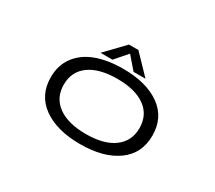

<svg xmlns="http://www.w3.org/2000/svg" viewBox="-123 -901 1297 1156"><g transform="rotate(30 525.0 -323.0)"><path d="M670.5 -527H587.5L514.5 -611.5L441 -527H358L481.5 -655.5H547ZM172 -251Q172 -334.5 216.5 -394Q261 -453.5 340 -482.8Q419 -512 525.5 -512Q687.5 -512 782.8 -444Q878 -376 878 -251Q878 -126 782.8 -57.5Q687.5 11 525.5 11Q363.5 11 267.8 -57.5Q172 -126 172 -251ZM788 -251Q788 -342 719.2 -392Q650.5 -442 525.5 -442Q400.5 -442 331.2 -392Q262 -342 262 -251Q262 -160 331.2 -109.5Q400.5 -59 525.5 -59Q650.5 -59 719.2 -109.8Q788 -160.5 788 -251Z"/></g></svg>

Font: League Mono Extended Light
Style: Regular
Weight: 300
Width: 9
Designer: Tyler Finck
Foundry: The League of Moveable Type / Tyler Finck
Version: Version 2.210